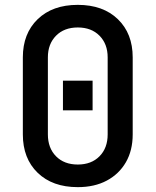

<svg xmlns="http://www.w3.org/2000/svg" viewBox="-20 -760 640 790"><path d="M300 10Q196 10 135 -49Q74 -108 74 -207V-524Q74 -622 135 -681Q196 -740 300 -740Q404 -740 465 -681Q526 -622 526 -524V-207Q526 -141 498 -92.5Q470 -44 419.5 -17Q369 10 300 10ZM300 -83Q356 -83 389.5 -117Q423 -151 423 -207V-524Q423 -579 389.5 -613Q356 -647 300 -647Q244 -647 210.5 -613Q177 -579 177 -524V-207Q177 -151 210.5 -117Q244 -83 300 -83ZM239 -428H361V-306H239Z"/></svg>

Font: Tiny SemiBold
Style: Regular
Weight: 600
Designer: Philipp Nurullin, Konstantin Bulenkov
Foundry: JetBrains
Version: Version 2.251; ttfautohint (v1.8.4.7-5d5b)